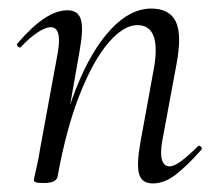

<svg xmlns="http://www.w3.org/2000/svg" viewBox="-20 -419 505 448"><path d="M336.6 9Q310.8 9 304.5 -13.2Q298.2 -35.4 308 -89L337 -248Q359.8 -360.4 300.4 -360.4Q268.4 -360.4 233 -319.2Q197.6 -278 166.2 -198.9Q134.8 -119.8 114.4 -7.2L102 -8.2Q122.8 -124.8 157.7 -212.9Q192.6 -301 238.1 -350Q283.6 -399 333 -399Q375.8 -399 390.4 -368.2Q405 -337.4 391.4 -267L358.4 -89Q353.4 -58.6 358.3 -44.7Q363.2 -30.8 375.4 -30.8Q386.4 -30.8 403.4 -43.6Q420.4 -56.4 441.2 -77Q444.2 -81 448.6 -77Q453 -73 449.2 -69Q416.6 -32 390 -11.5Q363.4 9 336.6 9ZM82.4 8Q68.2 8 63.6 6.3Q59 4.6 59 1.6Q59 -1.6 64.5 -24.8Q70 -48 74 -74L115 -297Q124.8 -355.6 98.4 -355.6Q86.8 -355.6 68.7 -344Q50.6 -332.4 29.2 -310Q26.2 -306 21.8 -310.5Q17.4 -315 21.2 -318.2Q54.8 -357.2 83.4 -376.1Q112 -395 137.6 -395Q162.4 -395 168.8 -373.3Q175.2 -351.6 165.6 -299.4L114.4 -7.2Q111.8 8 82.4 8Z"/></svg>

Font: Cormorant Garamond Light
Style: Italic
Weight: 300
Italic angle: -10°
Designer: Christian Thalmann (Catharsis Fonts)
Foundry: Catharsis Fonts
Version: Version 4.001